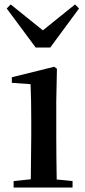

<svg xmlns="http://www.w3.org/2000/svg" viewBox="-20 -840 382 860"><path d="M28 -820 10 -802 140 -627H205L334 -802L316 -820L172 -704ZM117 0H305V-29L234 -36C233 -93 232 -177 232 -232V-385L235 -532L223 -541L33 -494V-469L117 -463C119 -414 120 -367 120 -300V-232L118 -37L41 -29V0Z"/></svg>

Font: GenKiMin2 TW SB
Style: Regular
Weight: 600
Version: Version 2.100;PS 2.1;hotconv 16.6.51;makeotf.lib2.5.65220 DE